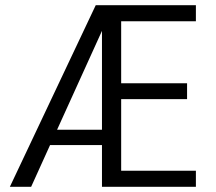

<svg xmlns="http://www.w3.org/2000/svg" viewBox="-20 -720 831 740"><path d="M447 -638V-399H701V-338H447V-62H735V0H373V-161H173L100 0H18L349 -700H735V-638ZM373 -220V-601L200 -220Z"/></svg>

Font: Sarabun Light
Style: Regular
Weight: 300
Designer: Suppakit Chalermlarp | Katatrad Co.,Ltd.
Foundry: Cadson Demak Co.,Ltd.
Version: Version 1.000; ttfautohint (v1.6)